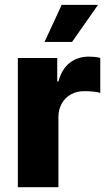

<svg xmlns="http://www.w3.org/2000/svg" viewBox="-20 -784 456 804"><path d="M54.7 0V-541H219.7V-442.9H224.6Q239.3 -496.1 272.7 -521.5Q306.2 -546.9 352.1 -546.9Q364.3 -546.9 376.7 -545.7Q389.2 -544.4 399.9 -541.5V-395Q388.2 -398.9 368.4 -400.6Q348.6 -402.3 332.5 -402.3Q301.3 -402.3 276.9 -388.7Q252.4 -375 238.5 -350.3Q224.6 -325.7 224.6 -292.5V0ZM166.5 -608.4 238.3 -763.7H390.6L281.7 -608.4Z"/></svg>

Font: Inter 17pt ExtraBold
Style: Regular
Weight: 800
Version: Version 4.001;git-66647c0bb